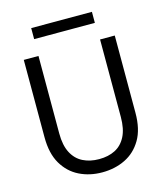

<svg xmlns="http://www.w3.org/2000/svg" viewBox="-126 -954 908 1060"><g transform="rotate(-15 328.0 -423.5)"><path d="M327 12Q255 12 196.5 -17Q138 -46 103 -105.5Q68 -165 68 -258V-700H152V-257Q152 -189 174.5 -146Q197 -103 237 -83Q277 -63 329 -63Q382 -63 421 -83Q460 -103 482 -146Q504 -189 504 -257V-700H588V-258Q588 -165 553 -105.5Q518 -46 459 -17Q400 12 327 12ZM153 -796V-859H500V-796Z"/></g></svg>

Font: DVN - DM Sans
Style: Regular
Weight: 400
Designer: Colophon Foundry, Jonny Pinhorn
Foundry: Colophon Foundry
Version: Version 4.004;gftools[0.9.30]